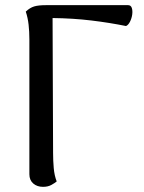

<svg xmlns="http://www.w3.org/2000/svg" viewBox="-20 -714 560 745"><path d="M147 11Q124 11 109 -2Q94 -15 94 -38V-561Q94 -591 91 -618Q88 -645 80 -669Q96 -684 112.5 -689Q129 -694 159 -694H477Q488 -694 491.5 -683Q495 -672 493 -657.5Q491 -643 484.5 -630Q478 -617 469 -613Q405 -626 334.5 -634.5Q264 -643 184 -644L186 -120Q186 -91 188.5 -62Q191 -33 200 -10Q193 -4 179.5 3.5Q166 11 147 11Z"/></svg>

Font: Arima Thin Medium
Style: Regular
Weight: 500
Version: Version 1.100